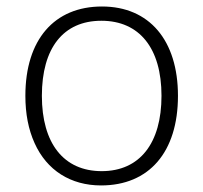

<svg xmlns="http://www.w3.org/2000/svg" viewBox="-20 -561 626 591"><path d="M527.8 -266.1C527.8 -436.5 439.9 -541 293.9 -541C147.5 -541 58.1 -439.5 58.1 -266.1C58.1 -210.9 67.4 -162.6 86.4 -120.6C124 -36.6 197.8 9.8 291 9.8C439 9.8 527.8 -92.8 527.8 -266.1ZM108.9 -266.1C108.9 -413.1 174.8 -497.1 292 -497.1C409.2 -497.1 477.1 -412.6 477.1 -266.1C477.1 -120.1 410.2 -34.2 293 -34.2C175.8 -34.2 108.9 -120.1 108.9 -266.1Z"/></svg>

Font: Open Sans 300
Style: Regular
Weight: 300
Foundry: Ascender Corporation
Version: Version 1.100;PS 001.100;hotconv 1.0.88;makeotf.lib2.5.64775